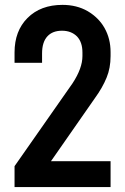

<svg xmlns="http://www.w3.org/2000/svg" viewBox="-20 -740 508 780"><path d="M274.9 -401.9Q314.9 -462.9 314.9 -512.2V-526.9Q314.9 -568.4 293 -591.8Q269.5 -615.2 231.9 -615.2Q193.8 -615.2 172.9 -592.8Q150.9 -569.3 150.9 -522.9V-484.9H39.1V-526.9Q39.1 -614.3 91.8 -667Q145 -720.2 233.9 -720.2Q291.5 -720.2 335.9 -694.8Q381.3 -668 404.8 -626Q429.2 -582.5 429.2 -528.8V-512.2Q429.2 -463.4 413.1 -424.8Q396.5 -383.8 365.2 -340.8L187 -85H429.2V20H39.1V-64.9Z"/></svg>

Font: D-DIN-PRO SemiBold
Style: Bold
Weight: 600
Designer: datto
Foundry: CyberFei
Version: Version 1.000;hotconv 1.0.109;makeotfexe 2.5.65596